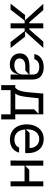

<svg xmlns="http://www.w3.org/2000/svg" viewBox="1206 -1800 749 3202"><g transform="rotate(90 1581.0 -198.5)"><path d="M140.6 0H40.5L230.1 -241.5H318.2L43.3 -545.5H147.7L350.9 -312.5H368.6V-545.5H452.4V-312.5H470.2L673.3 -545.5H777.7L503.6 -241.5H590.9L780.5 0H680.4L497.9 -234.4H452.4V0H368.6V-234.4H323.2Z M870 -154.8Q870 -213.8 900 -249.6Q930 -285.5 977.6 -300.4Q1025.2 -315.3 1081.7 -315.3H1222.3V-380.7Q1222.3 -409.4 1208.3 -431.6Q1194.2 -453.8 1166.4 -466.3Q1138.5 -478.7 1098 -478.7Q1057.5 -478.7 1031.2 -467.7Q1005 -456.7 990.2 -438.7Q975.5 -420.8 965.2 -396.3H880.7Q891.7 -451.3 924.5 -486.3Q957.4 -521.3 1002.5 -536.9Q1047.6 -552.6 1098 -552.6Q1195.3 -552.6 1250.7 -506.4Q1306.1 -460.2 1306.1 -359.4V0H1222.3V-130.7H1218Q1204.5 -59.7 1165.1 -23.4Q1125.7 12.8 1056.1 12.8Q1003.6 12.8 961.1 -7.1Q918.7 -27 894.4 -65Q870 -103 870 -154.8ZM1222.3 -197.4V-307.5L1154.8 -245.7H1077.4Q1043.3 -245.7 1015.1 -235.1Q986.9 -224.4 970.3 -202.9Q953.8 -181.5 953.8 -150.6Q953.5 -108.3 985.1 -85.4Q1016.7 -62.5 1068.9 -62.5Q1116.5 -62.5 1151.3 -81.5Q1186.1 -100.5 1204.2 -131.4Q1222.3 -162.3 1222.3 -197.4Z M1483 156.2H1399.1V-78.1H1444.6Q1467.7 -102.3 1481.9 -131.4Q1496.1 -160.5 1505.5 -206.9Q1514.9 -253.2 1521.3 -329.5L1539.8 -545.5H1886.4V-78.1H1970.2V156.2H1886.4V0H1483ZM1802.6 -78.1V-392L1877.8 -467.3H1617.9L1603.7 -329.5Q1593.8 -231.9 1580.1 -172.4Q1566.4 -112.9 1539.8 -78.1Z M2533.4 -244.3H2138.5Q2145.6 -153.4 2189.8 -108.7Q2234 -63.9 2307.5 -63.9Q2356.9 -63.9 2391.5 -84.3Q2426.1 -104.8 2439.6 -142H2524.9Q2511.7 -93.4 2481.5 -58.9Q2451.3 -24.5 2407 -6.6Q2362.6 11.4 2307.5 11.4Q2229.8 11.4 2172.2 -23.4Q2114.7 -58.2 2084 -121.6Q2053.3 -185 2053.3 -268.5Q2053.3 -351.6 2083.8 -416.2Q2114.3 -480.8 2170.1 -516.7Q2225.9 -552.6 2299 -552.6Q2360.4 -552.6 2413.4 -525.4Q2466.3 -498.2 2499.8 -437Q2533.4 -375.7 2533.4 -279.8ZM2196 -316.8H2448.2Q2448.2 -362.9 2429.5 -399.3Q2410.9 -435.7 2377.1 -456.5Q2343.4 -477.3 2299 -477.3Q2248.9 -477.3 2212.4 -452.4Q2175.8 -427.6 2156.4 -383Q2137.1 -338.4 2137.1 -280.9Q2137.1 -263.5 2137.8 -255.3Z M2742.2 0 2657 1.4 2658.4 -545.5H2742.2V-242.2L2811.1 -311.1H3003.6V-545.5H3087.4V0H3003.6V-233H2742.2Z"/></g></svg>

Font: Riot Sans
Style: Regular
Weight: 400
Designer: Rasmus Andersson
Foundry: rsms
Version: Version 4.001